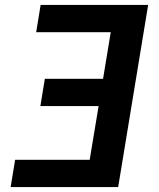

<svg xmlns="http://www.w3.org/2000/svg" viewBox="-20 -755 640 775"><path d="M23 0 41 -110H342L378 -327H143L161 -437H396L427 -625H126L144 -735H578L457 0Z"/></svg>

Font: Iosevka Extrabold Extended
Style: Italic
Weight: 800
Width: 7
Italic angle: -9°
Monospace: yes
Designer: Belleve Invis
Foundry: Belleve Invis
Version: Version 32.5.0; ttfautohint (v1.8.4)